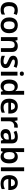

<svg xmlns="http://www.w3.org/2000/svg" viewBox="2716 -3516 810 6282"><g transform="rotate(90 3121.0 -375.0)"><path d="M300 10Q183 10 116 -57Q49 -124 49 -268Q49 -368 82.5 -430.5Q116 -493 175 -522.5Q234 -552 310 -552Q361 -552 401 -542Q441 -532 469 -518L432 -419Q401 -431 370 -439.5Q339 -448 310 -448Q178 -448 178 -269Q178 -182 211.5 -138Q245 -94 308 -94Q353 -94 388 -105Q423 -116 455 -135V-26Q424 -8 388.5 1Q353 10 300 10Z M1066 -272Q1066 -137 996 -63.5Q926 10 806 10Q732 10 674 -23Q616 -56 583 -119Q550 -182 550 -272Q550 -407 619.5 -479.5Q689 -552 809 -552Q884 -552 942 -519.5Q1000 -487 1033 -424.5Q1066 -362 1066 -272ZM679 -272Q679 -186 709.5 -139Q740 -92 808 -92Q876 -92 906.5 -139Q937 -186 937 -272Q937 -358 906.5 -404Q876 -450 807 -450Q740 -450 709.5 -404Q679 -358 679 -272Z M1486 -552Q1577 -552 1628.5 -505Q1680 -458 1680 -353V0H1554V-328Q1554 -450 1454 -450Q1378 -450 1350 -402Q1322 -354 1322 -265V0H1196V-542H1293L1311 -471H1318Q1344 -513 1389.5 -532.5Q1435 -552 1486 -552Z M2207 -157Q2207 -75 2148.5 -32.5Q2090 10 1981 10Q1924 10 1883.5 2Q1843 -6 1805 -23V-130Q1845 -111 1893.5 -98Q1942 -85 1985 -85Q2037 -85 2060 -101Q2083 -117 2083 -144Q2083 -160 2074 -172.5Q2065 -185 2038.5 -200Q2012 -215 1960 -237Q1908 -257 1873.5 -278.5Q1839 -300 1821.5 -329Q1804 -358 1804 -404Q1804 -477 1861.5 -514.5Q1919 -552 2015 -552Q2065 -552 2109.5 -542Q2154 -532 2199 -512L2159 -419Q2121 -435 2085 -446Q2049 -457 2011 -457Q1928 -457 1928 -410Q1928 -393 1938.5 -381Q1949 -369 1975.5 -355.5Q2002 -342 2051 -323Q2099 -304 2134 -283.5Q2169 -263 2188 -233Q2207 -203 2207 -157Z M2391 -751Q2420 -751 2440.5 -736.5Q2461 -722 2461 -685Q2461 -648 2440.5 -633Q2420 -618 2391 -618Q2362 -618 2341.5 -633Q2321 -648 2321 -685Q2321 -722 2341.5 -736.5Q2362 -751 2391 -751ZM2454 -542V0H2328V-542Z M2794 10Q2699 10 2641 -61Q2583 -132 2583 -270Q2583 -410 2642 -481Q2701 -552 2797 -552Q2857 -552 2895.5 -529Q2934 -506 2957 -473H2963Q2960 -487 2957 -516Q2954 -545 2954 -570V-760H3080V0H2982L2959 -71H2954Q2931 -37 2893 -13.5Q2855 10 2794 10ZM2832 -92Q2902 -92 2930.5 -132Q2959 -172 2960 -253V-269Q2960 -356 2932.5 -402.5Q2905 -449 2830 -449Q2772 -449 2741.5 -401.5Q2711 -354 2711 -268Q2711 -182 2742 -137Q2773 -92 2832 -92Z M3459 -552Q3568 -552 3631.5 -487Q3695 -422 3695 -306V-242H3337Q3339 -168 3378 -127.5Q3417 -87 3486 -87Q3538 -87 3580 -97.5Q3622 -108 3666 -128V-27Q3626 -8 3583 1Q3540 10 3480 10Q3401 10 3339.5 -20.5Q3278 -51 3243.5 -113Q3209 -175 3209 -267Q3209 -406 3278 -479Q3347 -552 3459 -552ZM3459 -459Q3408 -459 3376.5 -426.5Q3345 -394 3340 -330H3573Q3572 -386 3544.5 -422.5Q3517 -459 3459 -459Z M4106 -552Q4119 -552 4134.5 -551Q4150 -550 4161 -547L4150 -430Q4140 -432 4126 -433.5Q4112 -435 4101 -435Q4061 -435 4026 -418.5Q3991 -402 3969.5 -367.5Q3948 -333 3948 -281V0H3822V-542H3919L3937 -448H3943Q3967 -491 4009 -521.5Q4051 -552 4106 -552Z M4457 -552Q4562 -552 4616.5 -506Q4671 -460 4671 -364V0H4582L4557 -75H4553Q4518 -31 4479 -10.5Q4440 10 4373 10Q4300 10 4252 -31Q4204 -72 4204 -158Q4204 -242 4265.5 -284Q4327 -326 4452 -331L4546 -334V-361Q4546 -412 4521 -434.5Q4496 -457 4451 -457Q4410 -457 4372.5 -445Q4335 -433 4298 -417L4258 -505Q4298 -526 4349.5 -539Q4401 -552 4457 -552ZM4480 -254Q4397 -251 4365 -225.5Q4333 -200 4333 -157Q4333 -118 4355.5 -101.5Q4378 -85 4415 -85Q4470 -85 4508 -116.5Q4546 -148 4546 -210V-256Z M4955 -580Q4955 -548 4953 -518Q4951 -488 4949 -471H4955Q4977 -505 5015 -528.5Q5053 -552 5114 -552Q5208 -552 5266.5 -481Q5325 -410 5325 -272Q5325 -132 5266 -61Q5207 10 5111 10Q5050 10 5013.5 -12Q4977 -34 4955 -63H4946L4923 0H4829V-760H4955ZM5078 -450Q5010 -450 4983 -409Q4956 -368 4955 -283V-272Q4955 -185 4981.5 -139Q5008 -93 5080 -93Q5136 -93 5166 -139.5Q5196 -186 5196 -273Q5196 -362 5165.5 -406Q5135 -450 5078 -450Z M5581 0H5455V-760H5581Z M5960 -552Q6069 -552 6132.5 -487Q6196 -422 6196 -306V-242H5838Q5840 -168 5879 -127.5Q5918 -87 5987 -87Q6039 -87 6081 -97.5Q6123 -108 6167 -128V-27Q6127 -8 6084 1Q6041 10 5981 10Q5902 10 5840.5 -20.5Q5779 -51 5744.5 -113Q5710 -175 5710 -267Q5710 -406 5779 -479Q5848 -552 5960 -552ZM5960 -459Q5909 -459 5877.5 -426.5Q5846 -394 5841 -330H6074Q6073 -386 6045.5 -422.5Q6018 -459 5960 -459Z"/></g></svg>

Font: Noto Sans Gujarati UI SemiBold
Style: Regular
Weight: 600
Designer: Jelle Bosma - Monotype Design Team, Universal Thirst
Foundry: Monotype Imaging Inc.
Version: Version 2.106; ttfautohint (v1.8.4.7-5d5b)